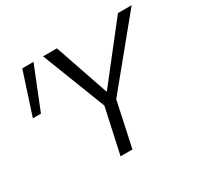

<svg xmlns="http://www.w3.org/2000/svg" viewBox="-140 -833 1048 1008"><g transform="rotate(-30 383.5 -329.0)"><path d="M432 -249 399 -294 684 -658H767ZM320 0 384 -293H455L392 0ZM388 -252 230 -658H314L439 -293ZM70 -403H21L104 -658H172Z"/></g></svg>

Font: Ysabeau
Style: Italic
Weight: 400
Italic angle: -12°
Designer: Christian Thalmann (Catharsis Fonts)
Version: Version 2.000;gftools[0.9.27.dev2+g8671c4b]